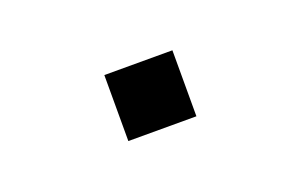

<svg xmlns="http://www.w3.org/2000/svg" viewBox="-31 -171 394 251"><g transform="rotate(-20 165.5 -46.0)"><path d="M118.2 0V-91.8H212.9V0Z"/></g></svg>

Font: Gothic A1 ExtraLight
Style: Regular
Weight: 275
Designer: HanYang I&C Co.,Ltd.
Foundry: HanYang I&C Co.,Ltd.
Version: Version 2.50